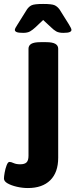

<svg xmlns="http://www.w3.org/2000/svg" viewBox="-72 -738 381 970"><path d="M69 212Q41 212 13 205.5Q-15 199 -33.5 188.5Q-52 178 -52 164Q-52 154 -48.5 134Q-45 114 -38.5 97Q-32 80 -24 80Q-16 80 -3 86Q10 92 30 92Q52 92 62 82.5Q72 73 72 49V-492Q72 -508 86 -516.5Q100 -525 133 -525H161Q193 -525 207.5 -516.5Q222 -508 222 -492V59Q222 133 182 172.5Q142 212 69 212ZM45 -572Q21 -572 12 -576Q3 -580 3 -587Q3 -594 17 -615L64 -690Q74 -705 88 -711.5Q102 -718 146 -718Q190 -718 204 -711.5Q218 -705 229 -690L276 -615Q289 -594 289 -587Q289 -580 280 -576Q271 -572 248 -572Q225 -572 212 -579.5Q199 -587 186 -600L146 -637L107 -600Q93 -587 80 -579.5Q67 -572 45 -572Z"/></svg>

Font: Asap Semi Expanded
Style: Bold
Weight: 700
Width: 6
Designer: Pablo Cosgaya
Foundry: Omnibus-Type
Version: Version 3.001; ttfautohint (v1.8.4.7-5d5b)